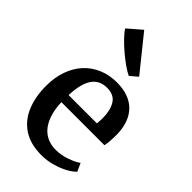

<svg xmlns="http://www.w3.org/2000/svg" viewBox="-267 -966 1063 1063"><g transform="rotate(45 264.5 -435.0)"><path d="M283 11Q196.5 11 140.2 -26Q84 -63 56.8 -128.5Q29.5 -194 29.5 -279Q29.5 -346 48.8 -399.8Q68 -453.5 103.2 -491.5Q138.5 -529.5 187 -549.8Q235.5 -570 293.5 -570Q390 -570 442.2 -518Q494.5 -466 497.5 -369.5Q497.5 -338.5 496 -315.5Q494.5 -292.5 490.5 -275H153.5Q155 -228 166 -189.5Q177 -151 197.5 -123.2Q218 -95.5 248.2 -80.8Q278.5 -66 318 -66Q359.5 -66 401.8 -80.8Q444 -95.5 466.5 -112.5L488 -65Q471 -46.5 439 -29.2Q407 -12 366.2 -0.5Q325.5 11 283 11ZM154 -331H375.5Q376.5 -340 377.2 -352Q378 -364 378 -373.5Q378 -434 355 -472.2Q332 -510.5 276 -510.5Q251 -510.5 229.8 -501.8Q208.5 -493 192.2 -472.8Q176 -452.5 166 -417.8Q156 -383 154 -331ZM314 -642Q294.5 -650.5 265.5 -670.8Q236.5 -691 206 -717Q175.5 -743 150.8 -768.8Q126 -794.5 114.5 -813.5L194.5 -882.5L358.5 -679L315 -642Z"/></g></svg>

Font: Merriweather SemiBold
Style: Regular
Weight: 600
Version: Version 2.100